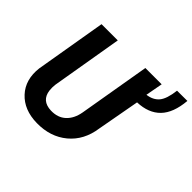

<svg xmlns="http://www.w3.org/2000/svg" viewBox="-173 -968 1196 1196"><g transform="rotate(45 425.0 -370.5)"><path d="M663.1 -710.9 642.1 -597.7Q693.8 -604 721.7 -637.2Q749.5 -670.4 758.8 -750.5L849.6 -751Q839.8 -637.2 785.9 -581.8Q731.9 -526.4 634.3 -522.9L583 -241.7Q566.4 -123.5 485.1 -55.9Q403.8 11.7 283.7 9.8Q168.9 7.8 104.7 -61.8Q40.5 -131.3 53.7 -241.7L133.3 -710.9H276.4L196.8 -241.2Q193.4 -213.9 196.3 -189.9Q206.1 -110.4 291 -107.4Q351.6 -105.5 389.6 -140.4Q427.7 -175.3 439 -238.8L519.5 -710.9Z"/></g></svg>

Font: RobotoInd
Style: Bold Italic
Weight: 700
Italic angle: -12°
Designer: Google
Version: Version 2.001150; 2014